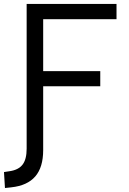

<svg xmlns="http://www.w3.org/2000/svg" viewBox="-42 -713 648 964"><path d="M-17.1 231 -22 150.9 6.8 146.5Q50.8 140.1 71.3 113.5Q91.8 86.9 91.8 33.7V-693.4H543V-616.7H174.8V-356H461.4V-279.8H174.8V40.5Q174.8 127 135 172.9Q95.2 218.8 15.1 227.5Z"/></svg>

Font: Cascadia Code PL SemiLight
Style: Regular
Weight: 350
Monospace: yes
Designer: Aaron Bell
Foundry: Saja Typeworks
Version: Version 2404.023; ttfautohint (v1.8.4)